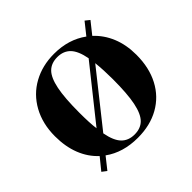

<svg xmlns="http://www.w3.org/2000/svg" viewBox="-132 -653 826 826"><g transform="rotate(-45 280.5 -240.5)"><path d="M529 -242Q529 -164 498.5 -106Q468 -48 412 -16.5Q356 15 281 15Q191 15 129 -30L87 23L66 7L109 -46Q72 -80 52.5 -129.5Q33 -179 33 -242Q33 -318 65 -376Q97 -434 153.5 -465Q210 -496 281 -496Q369 -496 432 -450L475 -504L495 -488L452 -434Q489 -400 509 -351.5Q529 -303 529 -242ZM184 -140 373 -377Q363 -430 340.5 -453Q318 -476 281 -476Q244 -476 222 -454Q200 -432 189.5 -380.5Q179 -329 179 -240Q179 -175 184 -140ZM383 -240Q383 -294 378 -342L189 -104Q199 -51 221.5 -28Q244 -5 281 -5Q318 -5 340 -27Q362 -49 372.5 -100Q383 -151 383 -240Z"/></g></svg>

Font: DeepMind Serif Display
Style: Regular
Weight: 800
Designer: Frank Grießhammer / Modifications: Colophon Foundry
Foundry: Colophon Foundry
Version: Version 5.002